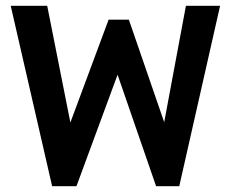

<svg xmlns="http://www.w3.org/2000/svg" viewBox="-20 -643 790 663"><path d="M160 0 17 -623H143L223 -220L355 -575H425L547 -221L622 -623H740L599 0H519L386 -385L244 0Z"/></svg>

Font: Inconsolata ExtraExpanded ExtraBold
Style: Regular
Weight: 800
Width: 8
Monospace: yes
Designer: Raph Levien, Cyreal, Brenton Simpson
Foundry: Raph Levien, Cyreal, Google
Version: Version 3.001; ttfautohint (v1.8.2.53-6de2)